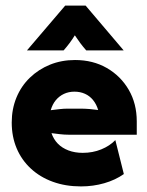

<svg xmlns="http://www.w3.org/2000/svg" viewBox="-20 -657 530 691"><path d="M271.5 13.9Q216 13.9 170.1 -2.8Q124.3 -19.4 91 -50.3Q57.6 -81.2 39.9 -123.3Q22.2 -165.3 22.2 -216Q22.2 -264.6 39.2 -305.9Q56.2 -347.2 87.5 -377.4Q118.8 -407.6 160.1 -424.3Q201.4 -441 250 -441Q314.6 -441 364.6 -412.2Q414.6 -383.3 443.4 -333.7Q472.2 -284 472.2 -220.1V-172.2H226.4Q211.8 -172.2 196.5 -174Q181.2 -175.7 165.3 -177.8Q172.9 -155.6 188.2 -139.9Q203.5 -124.3 226.4 -115.6Q249.3 -106.9 277.8 -106.9Q313.9 -106.9 344.4 -119.4Q375 -131.9 395.1 -152.8L425.7 -30.6Q395.1 -9 355.2 2.4Q315.3 13.9 271.5 13.9ZM162.5 -260.4Q177.8 -262.5 193.8 -264.2Q209.7 -266 223.6 -266H270.1Q285.4 -266 302.4 -264.6Q319.4 -263.2 333.3 -261.1Q327.1 -281.9 314.9 -296.9Q302.8 -311.8 285.8 -319.4Q268.8 -327.1 247.9 -327.1Q227.1 -327.1 210.1 -319.1Q193.1 -311.1 180.9 -296.5Q168.8 -281.9 162.5 -260.4ZM77.1 -475.7 214.6 -636.8H288.2L425 -475.7H290.3Q279.2 -488.2 269.1 -501.7Q259 -515.3 249.3 -529.9Q240.3 -515.3 230.2 -501.7Q220.1 -488.2 209 -475.7Z"/></svg>

Font: Afacad Flux ExtraBold
Style: Regular
Weight: 800
Designer: Kristian Moeller
Foundry: Dicotype
Version: Version 1.100